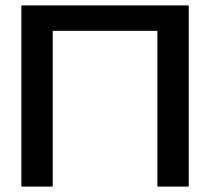

<svg xmlns="http://www.w3.org/2000/svg" viewBox="-20 -690 777 710"><path d="M59 -670V0H175V-576H562V0H678V-670Z"/></svg>

Font: LT Wave Medium
Style: Regular
Weight: 500
Designer: Daniel Lyons
Version: Version 2.5 (Glyphs App)